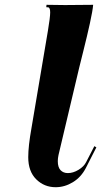

<svg xmlns="http://www.w3.org/2000/svg" viewBox="-20 -763 416 790"><path d="M247.6 -742.2 363.3 -743.2Q361.3 -719.2 350.1 -668Q338.9 -616.7 322.5 -551.5Q306.2 -486.3 305.7 -483.9L220.7 -125Q217.8 -111.3 217.8 -100.1Q217.8 -74.7 229.2 -62.7Q240.7 -50.8 259.3 -50.8Q280.8 -50.8 303 -64.2Q325.2 -77.6 334.5 -96.2L368.2 -161.6L376.5 -156.7L333.5 -72.3Q314 -34.2 280 -13.4Q246.1 7.3 209 7.3Q162.1 7.3 129.2 -25.1Q96.2 -57.6 96.2 -116.2Q96.2 -161.6 109.4 -235.4L177.2 -636.7Q186.5 -692.4 186.5 -711.9Q186.5 -722.2 184.3 -727.1Q182.1 -731.9 179.4 -732.7Q176.8 -733.4 170.4 -733.4L171.4 -743.2Z"/></svg>

Font: QumpellkaNo12
Style: Regular
Weight: 500
Designer: gluk (gluksza@wp.pl)
Foundry: gluk (gluksza@wp.pl)
Version: Version 00.480